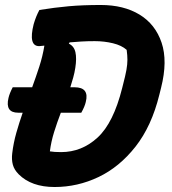

<svg xmlns="http://www.w3.org/2000/svg" viewBox="-20 -740 690 770"><path d="M31 -390H109Q124 -431 137.5 -472.5Q151 -514 158 -557Q142 -555 137 -555Q93 -555 115 -643Q120 -660 125.5 -673.5Q131 -687 138 -700Q200 -710 256 -715Q312 -720 384 -720Q476 -720 539.5 -681.5Q603 -643 628 -569Q653 -495 626 -388L619 -360Q588 -234 523.5 -152Q459 -70 375 -30Q291 10 199 10Q106 10 55 -41Q37 -59 31.5 -79.5Q26 -100 29 -125Q34 -167 45.5 -207.5Q57 -248 71 -288H53Q0 -288 14 -347Q18 -365 31 -390ZM180 -133Q197 -130 225 -130Q308 -130 371.5 -188.5Q435 -247 470 -387L473 -399Q483 -437 487 -459.5Q491 -482 491 -500Q491 -518 488 -540Q468 -558 433 -566.5Q398 -575 360 -575Q331 -575 306 -573.5Q281 -572 259 -570L256 -565Q277 -555 282.5 -530.5Q288 -506 282 -468Q279 -448 273.5 -428.5Q268 -409 262 -390H279Q339 -390 324 -331Q320 -313 306 -288H224Q209 -249 197 -210.5Q185 -172 180 -133Z"/></svg>

Font: Recursive Sn Csl St XBd
Style: Italic
Weight: 800
Italic angle: -15°
Version: Version 1.079;hotconv 1.0.112;makeotfexe 2.5.65598; ttfautoh